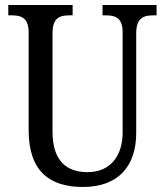

<svg xmlns="http://www.w3.org/2000/svg" viewBox="-20 -734 656 764"><path d="M310 10C450 10 522 -72 522 -205V-601C522 -664 552 -673 592 -673H603V-714H388V-673H399C439 -673 468 -664 468 -605V-207C468 -117 422 -49 328 -49C246 -49 189 -93 189 -210V-601C189 -664 218 -673 258 -673H269V-714H13V-673H25C64 -673 94 -664 94 -605V-216C94 -53 177 10 310 10Z"/></svg>

Font: Noto Serif Sinhala Condensed
Style: Regular
Weight: 400
Width: 3
Designer: Jelle Bosma - Monotype Design Team
Foundry: Monotype Imaging Inc.
Version: Version 2.007